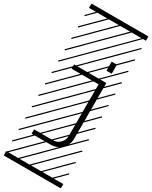

<svg xmlns="http://www.w3.org/2000/svg" viewBox="-348 -1037 1226 1547"><g transform="rotate(30 265.5 -263.5)"><path d="M423.8 -646V-562.5H375V-646ZM124 -435.5V-475.6H423.8V43Q423.8 98.1 383.5 138.4Q343.3 178.7 283.2 178.7H106.4V138.7H283.2Q319.3 138.7 347.2 111.3Q375 84 375 43V-435.5ZM0 402.8H530.3V442.9H0ZM0 -970.2H530.3V-930.2H0ZM526.9 410.6 533.7 417.5 525.4 425.8 518.6 418.9ZM526.9 304.7 533.7 311.5 419.4 425.8 412.6 418.9ZM526.9 198.7 533.7 205.6 313.5 425.8 306.6 418.9ZM526.9 92.3 533.7 99.1 207.5 425.8 200.7 418.9ZM526.9 -13.2 533.7 -6.3 101.6 425.8 94.7 418.9ZM526.9 -119.1 533.7 -112.3 3.4 418 -3.4 411.1ZM526.9 -225.6 533.7 -218.8 3.4 311.5 -3.4 304.7ZM526.9 -331.5 533.7 -324.7 3.4 205.6 -3.4 198.7ZM526.9 -438 533.7 -431.2 3.4 99.1 -3.4 92.3ZM526.9 -543.5 533.7 -536.6 3.4 -6.3 -3.4 -13.2ZM526.9 -649.4 533.7 -642.6 3.4 -112.3 -3.4 -119.1ZM526.9 -755.9 533.7 -749 3.4 -218.8 -3.4 -225.6ZM526.9 -861.8 533.7 -855 3.4 -324.7 -3.4 -331.5ZM516.6 -958 523.4 -951.2 3.4 -431.2 -3.4 -438ZM411.1 -958 418 -951.2 3.4 -536.6 -3.4 -543.5ZM305.2 -958 312 -951.2 3.4 -642.6 -3.4 -649.4ZM198.7 -958 205.6 -951.2 3.4 -749 -3.4 -755.9ZM92.3 -958 99.1 -951.2 3.4 -855 -3.4 -861.8Z"/></g></svg>

Font: AzarMehrMSRS3
Style: Regular
Weight: 1
Designer: Amin Abedi
Version: Version 1.00